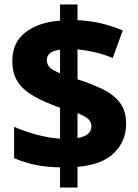

<svg xmlns="http://www.w3.org/2000/svg" viewBox="-20 -779 614 857"><path d="M248 -32Q183 -33 134 -44Q85 -55 43 -73V-213Q87 -193 143 -178Q199 -163 248 -160V-298Q178 -323 130.5 -350Q83 -377 59 -414Q35 -451 35 -507Q35 -590 94 -635Q153 -680 248 -687V-759H326V-689Q385 -686 434.5 -674Q484 -662 528 -643L483 -520Q445 -536 404.5 -545.5Q364 -555 326 -559V-425Q388 -405 437 -381.5Q486 -358 514.5 -321.5Q543 -285 543 -226Q543 -150 490 -97Q437 -44 326 -34V58H248ZM248 -557Q189 -550 189 -511Q189 -491 202.5 -478Q216 -465 248 -452ZM326 -163Q388 -173 388 -215Q388 -235 373.5 -248Q359 -261 326 -274Z"/></svg>

Font: Noto Sans Malayalam ExtraBold
Style: Regular
Weight: 800
Designer: Jelle Bosma - Monotype Design Team
Foundry: Monotype Imaging Inc.
Version: Version 2.104; ttfautohint (v1.8.4.7-5d5b)